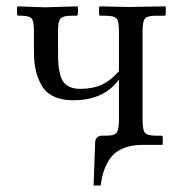

<svg xmlns="http://www.w3.org/2000/svg" viewBox="-20 -451 556 599"><path d="M424.8 -76.2Q424.8 -45.9 432.1 -36.9Q439.5 -27.8 465.8 -27.8H481.9Q487.8 -27.8 487.8 -22V-1L485.8 1H423.8Q394.5 1 372.3 8.8Q350.1 16.6 336.9 28.3Q323.7 40 314.5 58.1Q305.2 76.2 301 91.8Q296.9 107.4 293.9 127.9H272L276.9 -6.8Q276.9 -16.6 283.2 -22.2Q289.6 -27.8 297.9 -27.8H314Q337.4 -27.8 344.2 -37.8Q351.1 -47.9 351.1 -76.2V-203.1Q304.7 -138.2 208 -138.2Q171.9 -138.2 147 -150.4Q122.1 -162.6 109.4 -185.3Q96.7 -208 91.3 -232.9Q85.9 -257.8 85.9 -290V-355Q85.9 -384.3 78.9 -393.1Q71.8 -401.9 45.9 -401.9H38.1Q33.2 -401.9 33.2 -407.2V-429.2L34.2 -431.2L119.1 -428.2L221.2 -431.2L223.1 -429.2V-408.2Q223.1 -401.9 216.8 -401.9H202.1Q177.2 -401.9 169.2 -393.3Q161.1 -384.8 161.1 -359.9V-286.1Q161.1 -263.7 162.4 -248.3Q163.6 -232.9 167.7 -217.8Q171.9 -202.6 179.2 -193.6Q186.5 -184.6 199.2 -179.2Q211.9 -173.8 230 -173.8Q270 -173.8 298.6 -187.3Q327.1 -200.7 351.1 -229V-354Q351.1 -383.8 343.8 -392.8Q336.4 -401.9 310.1 -401.9H293.9Q289.1 -401.9 289.1 -407.2V-429.2L291 -431.2L382.8 -429.2L496.1 -431.2L497.1 -429.2V-407.2Q497.1 -401.9 491.2 -401.9H465.8Q439.9 -401.9 432.4 -393.3Q424.8 -384.8 424.8 -354Z"/></svg>

Font: Linux Biolinum G
Style: Regular
Weight: 400
Designer: Philipp H. Poll
Foundry: Philipp H. Poll
Version: Version 1.1.0 ; ttfautohint (v1.6)